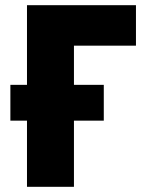

<svg xmlns="http://www.w3.org/2000/svg" viewBox="-20 -720 564 740"><path d="M84 0H265V-255H380V-393H265V-544H504V-700H84V-393H20V-255H84Z"/></svg>

Font: Fixel Text ExtraBold
Style: Regular
Weight: 800
Width: 4
Designer: AlfaBravo + MacPaw
Foundry: Kyrylo Tkachov, Marchela Mozhyna, Serhii Makarenko, Maria Weinstein, Zakhar Kryvoshyya
Version: Version 1.211